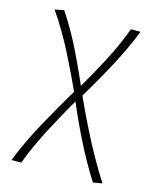

<svg xmlns="http://www.w3.org/2000/svg" viewBox="-108 -488 683 850"><g transform="rotate(15 234.0 -63.0)"><path d="M400 289Q348 207 304 118Q260 29 224 -58Q185 -146 139 -236.5Q93 -327 38 -407L80 -415Q130 -340 171.5 -255Q213 -170 247 -90Q289 5 337 98.5Q385 192 442 282ZM26 286Q61 197 113 102Q165 7 221 -87L243 -56Q193 30 147 117.5Q101 205 71 286ZM247 -57 225 -89Q273 -169 316.5 -252Q360 -335 387 -410H431Q399 -328 350 -236.5Q301 -145 247 -57Z"/></g></svg>

Font: Ysabeau ExtraLight
Style: Regular
Weight: 250
Designer: Christian Thalmann (Catharsis Fonts)
Version: Version 2.002